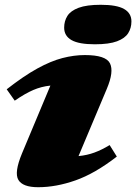

<svg xmlns="http://www.w3.org/2000/svg" viewBox="-20 -767 569 802"><path d="M248 -651.5Q248 -679 261.5 -700.5Q275 -722 308.5 -734.5Q342 -747 401 -747Q467.5 -747 498.2 -729.5Q529 -712 529 -677.5Q529 -650 515.5 -628.5Q502 -607 468.8 -594.5Q435.5 -582 376 -582Q309.5 -582 278.8 -599.5Q248 -617 248 -651.5ZM72 -126.5 190.5 -409.5Q152.5 -405.5 118.8 -391Q85 -376.5 41.5 -346.5L8 -394Q79 -449.5 135.8 -480.8Q192.5 -512 240.8 -524.5Q289 -537 334.5 -537Q422.5 -537 439.5 -502.2Q456.5 -467.5 426 -395.5L308 -115Q344 -118.5 374.5 -129.8Q405 -141 438 -161L468 -113Q376.5 -42 295.2 -13.5Q214 15 139.5 15Q75 15 56.8 -15.5Q38.5 -46 72 -126.5Z"/></svg>

Font: Newsreader Caption ExtraBold
Style: Italic
Weight: 800
Italic angle: -17°
Designer: Hugues Gentile
Foundry: Production Type
Version: Version 1.001